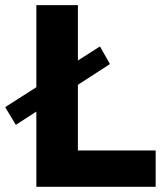

<svg xmlns="http://www.w3.org/2000/svg" viewBox="-60 -720 630 740"><path d="M80.1 0V-290L1 -238.8L-40 -307.1L80.1 -383.8V-700.2H240.2V-486.8L325.2 -541L363.8 -473.1L240.2 -393.1V-140.1H540V0Z"/></svg>

Font: Gully
Style: Bold
Weight: 700
Designer: jaikishan Patel
Foundry: MagicType
Version: Version 1.000;Glyphs 3.2 (3242)